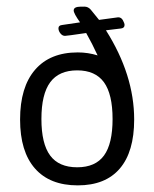

<svg xmlns="http://www.w3.org/2000/svg" viewBox="-20 -560 470 585"><path d="M216.8 4.8Q131.6 4.8 86.4 -46.8Q41.2 -98.3 41.2 -195.8Q41.2 -294.5 86.8 -347.4Q132.4 -400.3 216.8 -400.3Q248.1 -400.3 277.4 -391.2Q260.8 -427.3 242.6 -459.4Q183.5 -450.7 178 -450.7Q170 -450.7 164.1 -458.2Q158.1 -465.7 158.1 -474Q158.1 -482.8 169.6 -483.9L223.9 -491.9Q204.5 -519.2 204.5 -528.3Q204.5 -537.1 216.8 -539Q221.6 -539.8 237 -539.8Q248.5 -539.8 256.4 -530.7Q258 -528.3 266.9 -517.8Q275.9 -507.3 281.8 -499.4L340.1 -507.3Q349.6 -507.3 354.5 -498.2Q359.5 -489.1 359.5 -483.9Q359.5 -474.4 348.4 -473.2L302.8 -467.7Q388.8 -331.7 388.8 -195.8Q388.8 -97.5 345 -46.4Q301.2 4.8 216.8 4.8ZM215.2 -50.3Q270.7 -50.3 296.9 -86.2Q323 -122.1 323 -197.4Q323 -273.1 296.7 -309.4Q270.3 -345.6 215.2 -345.6Q159.7 -345.6 133 -309.4Q106.2 -273.1 106.2 -197.4Q106.2 -122.1 132.8 -86.2Q159.3 -50.3 215.2 -50.3Z"/></svg>

Font: Jaldi
Style: Regular
Weight: 400
Designer: Pablo Cosgaya and Nicolas Silva
Foundry: Omnibus-Type
Version: Version 1.001;PS 001.001;hotconv 1.0.70;makeotf.lib2.5.58329